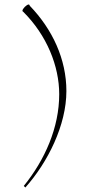

<svg xmlns="http://www.w3.org/2000/svg" viewBox="-20 -731 390 856"><path d="M93 105C193 -7 276 -173 276 -325C276 -467 214 -600 113 -705C112 -709 110 -711 108 -711C99 -711 80 -692 80 -683C80 -681 81 -680 83 -679C189 -574 244 -436 244 -311C244 -162 180 -18 86 98Z"/></svg>

Font: Stalemate
Style: Regular
Weight: 400
Designer: Astigmatic (AOETI)
Foundry: Astigmatic (AOETI)
Version: Version 001.000